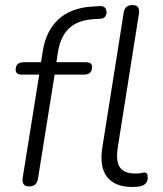

<svg xmlns="http://www.w3.org/2000/svg" viewBox="-20 -731 644 759"><path d="M95 6Q64 6 70 -30L135 -436H67Q42 -436 42 -455Q42 -485 74 -485H142L149 -528Q161 -608 210.5 -654Q260 -700 344 -705L374 -707Q392 -708 398 -696Q404 -684 399 -671Q394 -658 379 -657L348 -655Q287 -651 253 -619Q219 -587 209 -525L203 -485H319Q344 -485 344 -467Q344 -436 312 -436H196L130 -24Q125 6 95 6ZM501 8Q434 8 403 -32Q372 -72 385 -151L469 -681Q473 -711 504 -711Q535 -711 529 -675L446 -151Q437 -94 454 -69.5Q471 -45 515 -45Q530 -45 538.5 -47Q547 -49 551 -49Q557 -49 560.5 -45Q564 -41 564 -29Q564 -15 556.5 -6.5Q549 2 536 5Q529 7 518.5 7.5Q508 8 501 8Z"/></svg>

Font: Nunito Light
Style: Italic
Weight: 300
Italic angle: -9°
Designer: Vernon Adams
Foundry: Vernon Adams
Version: Version 3.601; ttfautohint (v1.8.2.53-6de2)